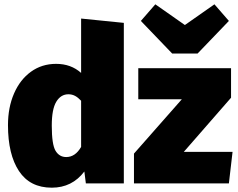

<svg xmlns="http://www.w3.org/2000/svg" viewBox="-20 -850 1103 890"><path d="M554 -744V0H378L371 -55Q314 20 220 20Q119 20 68 -57Q17 -134 17 -270Q17 -352 45 -416.5Q73 -481 123.5 -517.5Q174 -554 240 -554Q309 -554 356 -512V-764ZM356 -169V-383Q342 -398 328 -405.5Q314 -413 297 -413Q262 -413 241 -378.5Q220 -344 220 -268Q220 -180 237.5 -151Q255 -122 287 -122Q329 -122 356 -169ZM1051 -397 832 -146H1058L1041 0H601V-138L823 -390H621V-534H1051ZM1041 -753 896 -602H778L633 -753L700 -830L837 -734L974 -830Z"/></svg>

Font: FiraGO Heavy
Style: Regular
Weight: 900
Designer: bBox Type
Foundry: bBox Type GmbH
Version: Version 1.001